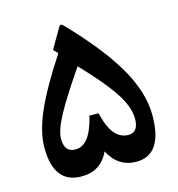

<svg xmlns="http://www.w3.org/2000/svg" viewBox="-101 -759 785 848"><g transform="rotate(-15 291.0 -335.5)"><path d="M313 -250Q328.6 -183.6 354.2 -153.6Q379.9 -123.5 416.5 -123.5Q462.4 -123.5 462.4 -186.5Q462.4 -239.7 418.2 -306.6Q374 -373.5 277.3 -474.6Q196.3 -356.4 159.9 -289.3Q123.5 -222.2 123.5 -183.1Q123.5 -122.1 173.8 -122.1Q207 -122.1 231 -152.6Q254.9 -183.1 271.5 -250.5ZM294.9 -80.6Q258.3 0 169.4 0Q42.5 0 42.5 -165Q42.5 -237.3 83 -329.1Q123.5 -420.9 210 -552.2L190.9 -572.3L245.6 -666Q252.4 -676.3 263.7 -665Q404.8 -519 472.7 -402.1Q540.5 -285.2 540.5 -181.2Q540.5 0 419.9 0Q336.9 0 294.9 -80.6Z"/></g></svg>

Font: Sahel SemiBold FD
Style: SemiBold-FD
Weight: 600
Foundry: Saber Rastikerdar (saber.rastikerdar@gmail.com)
Version: Version 3.3.0